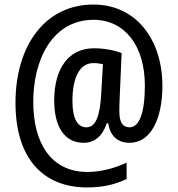

<svg xmlns="http://www.w3.org/2000/svg" viewBox="-20 -739 780 843"><path d="M693 -362C693 -568 575 -719 391 -719C184 -720 48 -546 48 -287C48 -52 162 84 363 84C431 84 486 71 536 47V-25C488 -2 424 16 364 16C203 16 126 -112 126 -292C126 -476 209 -652 391 -652C528 -652 616 -537 616 -364C616 -243 592 -180 548 -180C522 -180 504 -198 504 -249C504 -260 504 -279 505 -299L514 -506C481 -519 435 -527 393 -527C282 -527 218 -440 218 -297C218 -182 264 -112 347 -112C396 -112 430 -142 449 -198H455C463 -145 494 -112 549 -112C641 -112 693 -215 693 -362ZM298 -296C298 -397 329 -462 390 -462C406 -462 420 -460 432 -457L425 -337C420 -230 401 -180 359 -180C321 -180 298 -217 298 -296Z"/></svg>

Font: Noto Sans Myanmar UI Condensed Medium
Style: Regular
Weight: 500
Width: 3
Designer: Monotype Design Team
Foundry: Monotype Imaging Inc.
Version: Version 2.103